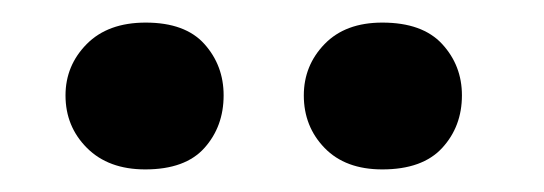

<svg xmlns="http://www.w3.org/2000/svg" viewBox="-20 -700 482 170"><path d="M108.6 -550Q76 -550 57 -569Q38 -588 38 -615.5Q38 -642 56.8 -661Q75.6 -680 109 -680Q144 -680 161 -661Q178 -642 178 -615.6Q178 -588 161 -569Q144 -550 108.6 -550ZM318.5 -550Q285.8 -550 267.4 -569Q249 -588 249 -615.5Q249 -642 267.4 -661Q285.8 -680 318.5 -680Q354 -680 371.5 -661Q389 -642 389 -615.6Q389 -588 371.5 -569Q354 -550 318.5 -550Z"/></svg>

Font: Baskervville SC
Style: Regular
Weight: 400
Designer: Alexis Faudot, Rémi Forte, Morgane Pierson, Rafael Ribas, Tanguy Vanlaeys, Rosalie Wagner, Thomas Huot-Marchand
Foundry: ANRT
Version: Version 1.100